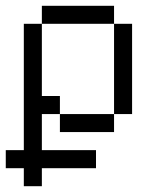

<svg xmlns="http://www.w3.org/2000/svg" viewBox="-20 -520 540 665"><path d="M312.5 62.5V0H125Q125 0 125 -125H187.5V-62.5H375V-125H187.5V-187.5H125Q125 -187.5 125 -437.5H62.5V0H0V62.5H62.5V125H125V62.5ZM375 -125H437.5V-437.5H375ZM125 -437.5H375V-500H125Z"/></svg>

Font: Unifont
Style: Regular
Weight: 500
Version: Version 15.1.04